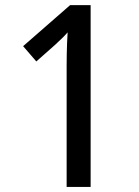

<svg xmlns="http://www.w3.org/2000/svg" viewBox="-20 -734 544 754"><path d="M335.9 0H241.7V-477.5Q241.7 -501 242.2 -522.9Q242.7 -544.9 243.4 -565.7Q244.1 -586.4 245.6 -606.9Q235.8 -595.7 223.6 -583.7Q211.4 -571.8 194.8 -556.6L122.6 -492.7L70.8 -552.7L255.4 -713.9H335.9Z"/></svg>

Font: Open Sans SemiCondensed Medium
Style: Regular
Weight: 500
Width: 4
Designer: Monotype Design Team
Foundry: Monotype Imaging Inc.
Version: Version 3.000